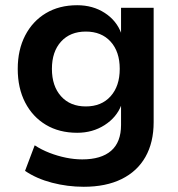

<svg xmlns="http://www.w3.org/2000/svg" viewBox="-20 -526 683 736"><path d="M301 190Q239 190 179.5 174.5Q120 159 76 129L113 31Q139 48 170 60Q201 72 233 78.5Q265 85 295 85Q368 85 406 52Q444 19 444 -47V-123H445Q427 -76 381 -46.5Q335 -17 276 -17Q207 -17 156 -47.5Q105 -78 76.5 -133Q48 -188 48 -262Q48 -335 76.5 -390Q105 -445 156 -475.5Q207 -506 276 -506Q336 -506 381.5 -476.5Q427 -447 445 -398H444V-496H569V-58Q569 20 537.5 75.5Q506 131 446 160.5Q386 190 301 190ZM309 -118Q369 -118 404 -157Q439 -196 439 -262Q439 -328 404 -366.5Q369 -405 309 -405Q249 -405 214 -366.5Q179 -328 179 -262Q179 -196 214 -157Q249 -118 309 -118Z"/></svg>

Font: Nunito Sans 9pt
Style: Bold
Weight: 700
Version: Version 3.101;gftools[0.9.27]